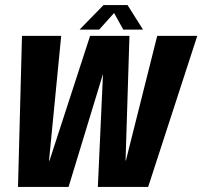

<svg xmlns="http://www.w3.org/2000/svg" viewBox="-20 -738 799 758"><path d="M51.1 0H250.7L386.6 -446.1L366.3 0H564.9L758.8 -596.4H600.7L477 -104.1H475.7L491.1 -596.4H335.7L175.4 -103.7H173.5L221.6 -596.4H66.8ZM294.2 -621.2H371.6L430.4 -686.7L466.6 -621.2H544.6L483.5 -718H388.7Z"/></svg>

Font: Anybody Thin Condensed
Style: Italic
Weight: 100
Width: 3
Italic angle: -10°
Version: Version 1.113;gftools[0.9.25]